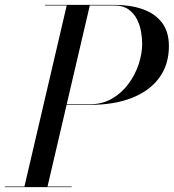

<svg xmlns="http://www.w3.org/2000/svg" viewBox="-60 -770 715 790"><path d="M-40 -2.5H40.5L214.5 -747.5H125V-750H410Q475.5 -750 526.2 -732.5Q577 -715 606 -677.5Q635 -640 635 -580Q635 -505 595.8 -450.8Q556.5 -396.5 483.5 -367.5Q410.5 -338.5 310 -338.5H214L135.5 -2.5H235V0H-40ZM410 -747.5H309.5L214.5 -341H310Q361 -341 401 -364.2Q441 -387.5 468.5 -424.8Q496 -462 510.5 -505.5Q525 -549 525 -590Q525 -612 520.5 -639Q516 -666 503.5 -690.8Q491 -715.5 468.5 -731.5Q446 -747.5 410 -747.5Z"/></svg>

Font: Bodoni* 72pt
Style: Italic
Weight: 400
Italic angle: -13°
Version: Version 2.3